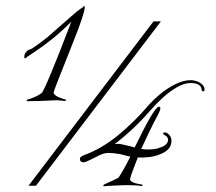

<svg xmlns="http://www.w3.org/2000/svg" viewBox="-20 -651 757 673"><path d="M74 -296V-301L89 -306Q112 -314 126 -325Q132 -330 159.5 -396Q187 -462 230 -575Q194 -539 162 -513.5Q130 -488 104 -471L74 -451Q73 -449 71.5 -448Q70 -447 70 -447Q65 -445 65 -452Q65 -465 78 -475Q84 -477 88 -479Q90 -479 92 -481Q99 -485 107 -491Q115 -497 125 -504Q136 -512 148 -522Q160 -532 174 -545L229 -593Q251 -613 262 -620Q273 -627 273 -627V-631Q277 -631 277 -625Q277 -615 266.5 -583.5Q256 -552 236 -502L184 -371Q176 -351 172 -339.5Q168 -328 168 -326Q168 -319 184 -311Q192 -308 198.5 -305.5Q205 -303 211 -302V-299L209 -297Q200 -298 188.5 -299Q177 -300 163 -299L118 -297H102Q92 -297 85.5 -296.5Q79 -296 74 -296ZM80 0 518 -576H544L106 0ZM344 2 343 1Q342 1 342 -1Q342 -3 346.5 -5Q351 -7 355 -9Q364 -13 374 -17.5Q384 -22 395 -28Q409 -47 437 -102Q433 -103 420 -106Q407 -109 400 -111Q388 -113 378 -114Q368 -115 360 -115Q342 -115 319 -102Q307 -96 292.5 -89Q278 -82 273 -82Q260 -82 260 -95Q260 -101 274 -107Q337 -130 394 -177Q451 -224 497 -278Q517 -301 542.5 -322Q568 -343 596 -356.5Q624 -370 648 -370Q665 -370 679 -362Q697 -352 697 -337Q697 -331 692 -331Q688 -331 687 -335Q686 -360 648 -360Q626 -360 600 -345Q574 -330 550 -308Q526 -286 508 -265Q449 -197 382 -146Q387 -147 392 -147Q401 -147 414.5 -143.5Q428 -140 438 -138Q444 -136 452 -134Q521 -277 537 -277Q542 -277 542 -272Q542 -265 535 -251Q518 -220 503.5 -189.5Q489 -159 475 -129Q480 -128 486 -127.5Q492 -127 498 -127Q510 -127 521.5 -128.5Q533 -130 542 -134Q569 -143 569 -161Q569 -170 561 -175L552 -181Q551 -187 557 -187Q567 -187 575 -176Q581 -169 581 -157Q581 -126 543 -111Q524 -103 504 -100.5Q484 -98 463 -99Q448 -61 442 -44Q436 -27 436 -23Q436 -10 478 -4L480 -2V-1L478 1Q459 -2 428 -2Q416 -2 402 -1.5Q388 -1 371 0Q367 0 360 0.5Q353 1 344 2Z"/></svg>

Font: Imperial Script
Style: Regular
Weight: 400
Designer: Robert E. Leuschke
Foundry: Robert E. Leuschke
Version: Version 1.010; ttfautohint (v1.8.3)